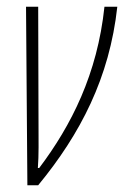

<svg xmlns="http://www.w3.org/2000/svg" viewBox="-20 -548 367 568"><path d="M61 0H93C218 -152 304 -318 327 -528H289C268 -329 191 -177 96 -51H92C95 -87 94 -141 94 -164L93 -528H57Z"/></svg>

Font: Noto Sans ExtraCondensed ExtraLight
Style: Italic
Weight: 200
Width: 2
Italic angle: -12°
Designer: Monotype Design Team
Foundry: Monotype Imaging Inc.
Version: Version 2.013